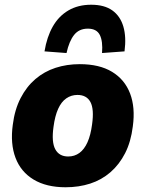

<svg xmlns="http://www.w3.org/2000/svg" viewBox="-20 -780 615 811"><path d="M257 11Q176 11 122 -21.5Q68 -54 45.5 -113.5Q23 -173 34 -253Q42 -317 67 -365.5Q92 -414 129.5 -446Q167 -478 214.5 -493.5Q262 -509 317 -509Q400 -509 453.5 -476.5Q507 -444 529.5 -385Q552 -326 541 -246Q533 -181 508.5 -133Q484 -85 446.5 -52.5Q409 -20 361 -4.5Q313 11 257 11ZM268 -119Q295 -119 315.5 -134Q336 -149 349.5 -179Q363 -209 369 -255Q378 -319 362 -349Q346 -379 307 -379Q281 -379 260 -364.5Q239 -350 225.5 -320Q212 -290 206 -244Q197 -180 213.5 -149.5Q230 -119 268 -119ZM261 -556 168 -563Q178 -624 203 -668Q228 -712 269 -736Q310 -760 365 -760Q421 -760 454.5 -736Q488 -712 501 -668Q514 -624 506 -563L411 -556Q415 -606 401.5 -632.5Q388 -659 351 -659Q314 -659 293 -632.5Q272 -606 261 -556Z"/></svg>

Font: Nunito Sans 10pt SemiCondensed Black
Style: Italic
Weight: 900
Width: 4
Italic angle: -9°
Designer: Vernon Adams
Foundry: Vernon Adams
Version: Version 3.101;gftools[0.9.27]